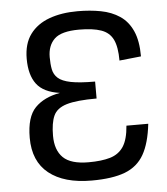

<svg xmlns="http://www.w3.org/2000/svg" viewBox="-52 -764 714 822"><g transform="rotate(-5 305.0 -353.0)"><path d="M309.1 10.7Q190.9 10.7 125.7 -41.3Q60.5 -93.3 60.5 -194.3Q60.5 -284.2 98.9 -323.5Q137.2 -362.8 206.1 -375Q136.2 -384.8 106.7 -423.8Q77.1 -462.9 77.1 -532.7Q77.1 -597.2 106.9 -637.7Q136.7 -678.2 189.5 -697.5Q242.2 -716.8 311.5 -716.8Q365.2 -716.8 411.4 -708Q457.5 -699.2 492.2 -676Q526.9 -652.8 546.1 -610.4Q565.4 -567.9 565.4 -500.5L472.2 -490.7Q472.2 -549.3 456.8 -581.1Q441.4 -612.8 406 -625.2Q370.6 -637.7 311 -637.7Q234.9 -637.7 205.3 -609.4Q175.8 -581.1 175.8 -531.2Q175.8 -501.5 180.2 -478.8Q184.6 -456.1 201.7 -440.7Q218.8 -425.3 256.3 -417.7Q293.9 -410.2 360.4 -410.2V-337.4Q274.4 -337.4 231.4 -324.5Q188.5 -311.5 174.6 -280.5Q160.6 -249.5 160.6 -194.8Q160.6 -132.8 193.6 -100.6Q226.6 -68.4 302.7 -68.4Q358.4 -68.4 395.5 -79.3Q432.6 -90.3 452.9 -120.8Q473.1 -151.4 477.5 -210.4H571.3Q562 -127.4 534.4 -79.1Q506.8 -30.8 452.9 -10Q398.9 10.7 309.1 10.7Z"/></g></svg>

Font: Monda
Style: Regular
Weight: 400
Designer: Vernon Adams
Foundry: Vernon Adams
Version: Version 2.100; ttfautohint (v1.8.3)